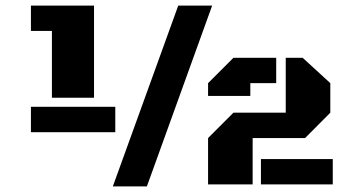

<svg xmlns="http://www.w3.org/2000/svg" viewBox="-20 -668 1285 688"><path d="M618.7 -647.9H740.2L506.3 0H384.3ZM316.9 -317.9H166V-557.1H90.8V-647.9H316.9ZM90.8 -285.2H393.1V-194.3H90.8ZM885.3 -7.3H725.6V-173.3L816.4 -264.2H1003.9V-460.9H1064.5L1163.6 -370.1V-264.2L1073.2 -173.3H885.3ZM816.4 -460.9H969.7V-370.1H877V-324.2H725.6V-370.1ZM915 -7.3V-98.1H1172.4V-7.3Z"/></svg>

Font: Black Ops One
Style: Regular
Weight: 400
Designer: James Grieshaber
Foundry: James Grieshaber
Version: Version 1.002